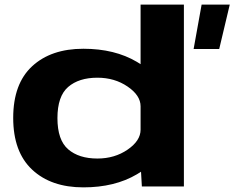

<svg xmlns="http://www.w3.org/2000/svg" viewBox="-20 -805 1012 829"><path d="M816 -593.5H926.5L972 -785H850.5ZM592.5 0H774V-785H587V-97.5ZM340 4Q475.5 4 571.2 -52.5Q667 -109 667 -158.5L587 -245Q587 -197.5 531 -159Q475 -120.5 400.5 -120.5Q320.5 -120.5 274.2 -160.5Q228 -200.5 228 -295Q228 -389.5 274.2 -429.5Q320.5 -469.5 400.5 -469.5Q475 -469.5 531 -431.2Q587 -393 587 -346L667 -431.5Q667 -481 571.2 -537.8Q475.5 -594.5 340 -594.5Q200.5 -594.5 118.8 -519Q37 -443.5 37 -296Q37 -149 118.8 -72.5Q200.5 4 340 4Z"/></svg>

Font: Anybody Expanded
Style: Bold
Weight: 700
Width: 7
Designer: Tyler Finck
Foundry: Etcetera Type Company
Version: Version 1.113;gftools[0.9.25]